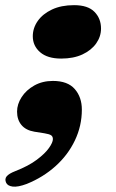

<svg xmlns="http://www.w3.org/2000/svg" viewBox="-35 -502 439 726"><path d="M95 -4Q62.5 -9.5 46 -29.5Q29.5 -49.5 29.5 -80Q29.5 -108 46.8 -134.8Q64 -161.5 94.8 -178.8Q125.5 -196 165 -196Q221 -196 247.8 -165.2Q274.5 -134.5 274.5 -87.5Q274.5 -26 248.2 29Q222 84 175 126.2Q128 168.5 66 193.5Q32.5 206 13 203.5Q-6.5 201 -12 188.5Q-18 175 -9.8 164.8Q-1.5 154.5 23 145Q73 125.5 104.2 102Q135.5 78.5 150.2 57.5Q165 36.5 165 24Q165 14 158.2 9.5Q151.5 5 133 2ZM196.5 -280.5Q144.5 -280.5 116.8 -304.5Q89 -328.5 89 -365Q89 -396 107.8 -422.8Q126.5 -449.5 161.5 -466Q196.5 -482.5 245 -482.5Q297.5 -482.5 322.2 -457.2Q347 -432 347 -394Q347 -364 328.8 -338Q310.5 -312 276.8 -296.2Q243 -280.5 196.5 -280.5Z"/></svg>

Font: Fraunces Wonky
Style: Italic
Weight: 900
Italic angle: -16°
Version: Version 1.000;[b76b70a41]